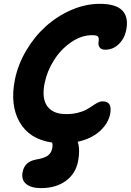

<svg xmlns="http://www.w3.org/2000/svg" viewBox="-20 -761 677 993"><path d="M191.9 211.9Q141.1 211.9 115 190.2Q88.9 168.5 97.2 127.9Q102.5 101.6 118.9 85.9Q135.3 70.3 167 64Q207.5 57.6 226.6 44.2Q245.6 30.8 250 5.9Q253.9 -14.2 249 -23.9Q131.8 -41 81.3 -129.6Q30.8 -218.3 57.1 -349.1Q72.8 -427.2 115.5 -499.5Q158.2 -571.8 217 -624.8Q275.9 -677.7 349.1 -709.5Q422.4 -741.2 496.1 -741.2Q580.1 -741.2 613 -706.3Q646 -671.4 632.8 -606Q625 -563.5 595.2 -533.7Q565.4 -503.9 523.9 -503.9Q503.4 -503.9 494.9 -516.4Q486.3 -528.8 490.2 -547.9Q492.7 -564.5 486.6 -571.8Q480.5 -579.1 457 -579.1Q400.9 -579.1 347.7 -542.5Q294.4 -505.9 258.8 -449.2Q223.1 -392.6 210.9 -331.1Q194.8 -252.9 224.4 -211.9Q253.9 -170.9 321.8 -170.9Q355 -170.9 382.3 -177.7Q409.7 -184.6 426.8 -194.1Q443.8 -203.6 457.8 -213.4Q471.7 -223.1 485.1 -230Q498.5 -236.8 511.2 -236.8Q562 -236.8 549.8 -171.9Q540 -122.6 496.6 -83Q453.1 -43.5 381.8 -27.8Q395.5 12.2 383.8 73.2Q371.1 137.7 320.1 174.8Q269 211.9 191.9 211.9Z"/></svg>

Font: Shantell Sans Bouncy
Style: Bold Italic
Weight: 700
Italic angle: -11.31°
Designer: Stephen Nixon, Anya Danilova, Shantell Martin
Foundry: Arrow Type
Version: Version 1.006;[9816181b4]